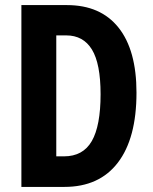

<svg xmlns="http://www.w3.org/2000/svg" viewBox="-20 -734 599 754"><path d="M516 -370Q516 -191 443 -95.5Q370 0 233 0H64V-714H243Q375 -714 445.5 -625.5Q516 -537 516 -370ZM375 -364Q375 -484 341 -539.5Q307 -595 240 -595H201V-120H231Q306 -120 340.5 -180Q375 -240 375 -364Z"/></svg>

Font: Noto Sans Lao ExtraCondensed
Style: Bold
Weight: 700
Width: 2
Designer: Monotype Design Team
Foundry: Monotype Imaging Inc.
Version: Version 2.003; ttfautohint (v1.8.4.7-5d5b)